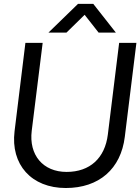

<svg xmlns="http://www.w3.org/2000/svg" viewBox="-20 -946 715 978"><path d="M314.9 11.7C484.9 11.7 595.7 -85.9 615.7 -249L674.8 -727.5H586.9L529.3 -260.7C514.6 -141.1 438.5 -70.3 319.3 -70.3C198.7 -70.3 126.5 -156.7 141.6 -279.8L197.3 -727.5H109.4L54.2 -277.8C33.2 -107.4 140.6 11.7 314.9 11.7ZM226.6 -779.8H318.4L411.1 -870.6L482.4 -779.8H570.3L455.1 -926.3H377.4Z"/></svg>

Font: Guggenheim Sans Display
Style: Italic
Weight: 400
Italic angle: -7°
Designer: Modified by Tom Baber under direction of Pentagram Design 2023
Foundry: rsms
Version: Version 1.001;Glyphs 3.1.2 (3151)